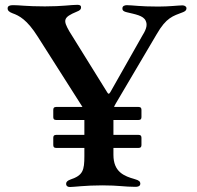

<svg xmlns="http://www.w3.org/2000/svg" viewBox="-20 -754 800 781"><path d="M208.1 -266H323.2V-205.3H208.1C199.9 -204.9 197.1 -202.1 196.7 -193.9V-163.7C197.1 -155.5 199.9 -152.7 208.1 -152.3H323.2V-119.3C323.2 -60.4 317.1 -40.8 266.7 -23.8C253.9 -19.2 248.9 -13.8 248.9 -6C248.9 1.4 253.9 6.7 264.2 6.7C281.6 6.7 326.3 0 396.3 0C463.1 0 485.8 6 530.5 6C546.9 6 550.8 -0.4 550.8 -7.1C550.8 -14.6 545.8 -20.6 529.5 -24.9C484.7 -37.6 441.4 -54.3 441.4 -124.3V-152.3H544C552.2 -152.7 555 -155.5 555.4 -163.7V-193.9C555 -202.1 552.2 -204.9 544 -205.3H441.4V-266H544C552.2 -266.3 555 -269.2 555.4 -277.3V-307.5C555 -315.7 552.2 -318.5 544 -318.9H443.9C445.3 -323.2 448.2 -328.1 452.1 -334.9L617.2 -614.7C656.6 -683.2 683.2 -688.6 724.4 -704.5C732.2 -707.7 738.3 -711.3 738.6 -720.2C738.3 -728.3 730.5 -731.9 722.3 -732.2C704.2 -731.9 668.7 -727.3 623.9 -727.3C547.6 -727.3 522.7 -732.6 495.4 -733C486.2 -732.6 477.6 -729.4 478 -719.5C477.6 -710.9 484.4 -706.7 495.7 -704.2C528.8 -696 563.9 -691.1 572.8 -669C578.8 -656.2 578.5 -639.9 560 -610.8L429.3 -380L427.9 -377.8C423.7 -371.1 420.8 -370.7 416.5 -377.8L413.4 -382.8L262.1 -626.4C236.2 -671.9 236.2 -683.2 292.6 -706.7C304.7 -711.3 310 -715.9 309.7 -724.1C310 -730.8 305.8 -734.4 294.7 -734.4C268.8 -734.4 235.1 -728 162.6 -728C87.4 -728 57.2 -733.3 34.1 -733C19.9 -733.3 11 -729.8 11 -720.2C11 -710.9 17 -705.3 31.2 -699.9C57.9 -690.3 89.8 -674.4 133.9 -604.4L315.3 -319.2L315.7 -318.9H208.1C199.9 -318.5 197.1 -315.7 196.7 -307.5V-277.3C197.1 -269.2 199.9 -266.3 208.1 -266Z"/></svg>

Font: Margiela Serif Medium
Style: Regular
Weight: 500
Designer: Andreas Faust, Stefan Endress
Version: Version 1.002;FEAKit 1.0